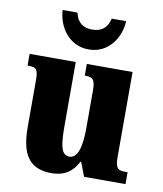

<svg xmlns="http://www.w3.org/2000/svg" viewBox="-86 -841 784 922"><g transform="rotate(10 305.5 -380.5)"><path d="M300 -606C400 -606 452 -696 454 -771H384C373 -723 344 -703 300 -703C257 -703 227 -723 217 -771H145C147 -696 200 -606 300 -606ZM227 10C290 10 330 -18 355 -68H359L385 0H587V-58H576C546 -58 527 -61 527 -119V-536H304V-479H307C338 -479 355 -474 355 -418V-232C355 -140 339 -83 298 -83C258 -83 250 -131 250 -226V-536H25V-479H29C74 -479 77 -464 77 -407V-188C77 -55 119 10 227 10Z"/></g></svg>

Font: Noto Serif Myanmar Condensed Black
Style: Regular
Weight: 900
Width: 3
Designer: Ben Mitchell and the Monotype Design Team
Foundry: Monotype Imaging Inc.
Version: Version 2.106